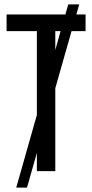

<svg xmlns="http://www.w3.org/2000/svg" viewBox="-20 -780 421 875"><path d="M306 -638 232 -378V0H148V-83L103 75H54L148 -256V-638H10V-714H278L291 -760H341L328 -714H370V-638ZM256 -638H232V-552Z"/></svg>

Font: Noto Sans UI Cond
Style: Regular
Weight: 400
Width: 3
Designer: Monotype Design Team
Foundry: Monotype Imaging Inc.
Version: Version 1.001